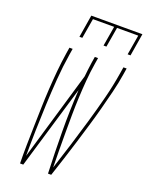

<svg xmlns="http://www.w3.org/2000/svg" viewBox="-174 -1039 858 1123"><g transform="rotate(20 255.5 -477.5)"><path d="M97 0Q96 -58 97 -116Q98 -174 99.5 -232Q101 -290 102.5 -348Q104 -406 107.5 -464.5Q111 -523 116.5 -581.5Q122 -640 131 -698L137 -735H157L151 -698Q138 -617 132 -536.5Q126 -456 122.5 -375.5Q119 -295 117 -214.5Q115 -134 115 -54L278 -608Q280 -630 283 -653Q286 -676 289 -698L295 -735H315L309 -698Q300 -643 295.5 -588Q291 -533 288.5 -478.5Q286 -424 285.5 -369.5Q285 -315 285 -261Q285 -207 285.5 -152.5Q286 -98 287 -44Q314 -126 339 -207Q364 -288 388 -370Q412 -452 433 -534Q454 -616 467 -698L473 -735H493L487 -698Q478 -640 463.5 -581.5Q449 -523 433.5 -464.5Q418 -406 400.5 -348Q383 -290 365.5 -232Q348 -174 329 -116Q310 -58 291 0H271Q266 -129 265 -259.5Q264 -390 272 -521L117 0ZM170 -815 193 -955H511L488 -815H470L491 -939H359L338 -815H320L341 -939H209L188 -815Z"/></g></svg>

Font: Iosevka Thin Oblique
Style: Regular
Weight: 100
Italic angle: -9°
Monospace: yes
Designer: Belleve Invis
Foundry: Belleve Invis
Version: Version 32.5.0; ttfautohint (v1.8.4)